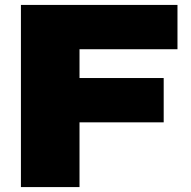

<svg xmlns="http://www.w3.org/2000/svg" viewBox="-20 -760 777 780"><path d="M65 0V-740H701V-560H303V-443H645V-263H303V0Z"/></svg>

Font: Encode Sans Expanded Black
Style: Regular
Weight: 900
Width: 7
Designer: Multiple Designers
Foundry: Impallari Type
Version: Version 3.000; ttfautohint (v1.8.3) -l 8 -r 50 -G 200 -x 14 